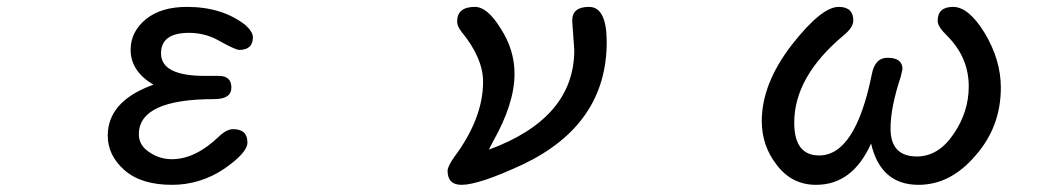

<svg xmlns="http://www.w3.org/2000/svg" viewBox="-20 -507 3040 549"><path d="M335.9 -20.5Q288.1 -62.5 288.1 -119.1Q288.1 -214.8 410.2 -261.7L418.9 -264.6Q353.5 -303.7 353.5 -364.3Q353.5 -417 398.4 -453.1Q441.4 -487.3 514.6 -487.3Q615.2 -487.3 681.6 -435.5Q703.1 -416 703.1 -400.4Q703.1 -364.3 664.1 -364.3Q654.3 -364.3 611.3 -387.7Q569.3 -413.1 520.5 -413.1Q440.4 -413.1 440.4 -354.5Q440.4 -290 565.4 -290H605.5Q641.6 -290 641.6 -256.8Q641.6 -223.6 592.8 -223.6Q377 -223.6 377 -123Q377 -91.8 406.2 -72.3Q435.5 -51.8 471.7 -51.8Q538.1 -51.8 605.5 -116.2Q627.9 -137.7 646.5 -137.7Q687.5 -137.7 687.5 -99.6Q687.5 -70.3 621.1 -24.4Q552.7 21.5 471.7 21.5Q383.8 21.5 335.9 -20.5Z M1259.8 -18.6Q1259.8 -31.2 1279.3 -58.6Q1361.3 -168.9 1361.3 -273.4Q1361.3 -340.8 1299.8 -416Q1287.1 -431.6 1287.1 -445.3Q1287.1 -487.3 1337.9 -487.3Q1374 -487.3 1412.1 -424.8Q1451.2 -364.3 1451.2 -295.9Q1451.2 -210 1388.7 -100.6L1377.9 -79.1Q1622.1 -168.9 1622.1 -364.3L1617.2 -431.6L1616.2 -448.2Q1616.2 -487.3 1664.1 -487.3Q1714.8 -487.3 1714.8 -386.7Q1714.8 -151.4 1475.6 -37.1Q1349.6 21.5 1299.8 21.5Q1259.8 21.5 1259.8 -18.6Z M2201.2 -35.2Q2158.2 -89.8 2158.2 -161.1Q2158.2 -267.6 2244.1 -378.9Q2329.1 -487.3 2377.9 -487.3Q2419.9 -487.3 2419.9 -448.2Q2419.9 -428.7 2392.6 -406.2Q2251 -288.1 2251 -156.2Q2251 -62.5 2322.3 -62.5Q2425.8 -62.5 2472.7 -293.9Q2481.4 -341.8 2517.6 -341.8Q2560.5 -341.8 2560.5 -309.6L2555.7 -288.1Q2526.4 -200.2 2526.4 -139.6Q2526.4 -59.6 2601.6 -59.6Q2663.1 -59.6 2706.1 -123Q2750 -186.5 2750 -259.8Q2750 -342.8 2688.5 -404.3Q2661.1 -430.7 2661.1 -447.3Q2661.1 -487.3 2705.1 -487.3Q2750 -487.3 2795.9 -412.1Q2841.8 -335 2841.8 -256.8Q2841.8 -144.5 2769.5 -62.5Q2698.2 21.5 2606.4 21.5Q2498 21.5 2470.7 -96.7Q2418 21.5 2313.5 21.5Q2244.1 21.5 2201.2 -35.2Z"/></svg>

Font: jf-openhuninn-1.0
Style: Regular
Weight: 400
Designer: [Kosugi Maru]
      Designed by Motoya company      

      [Varela Round]
      Joe Prince(Latin component); Avraham Co
Foundry: justfont CO.,LTD.
Version: 1.0